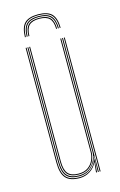

<svg xmlns="http://www.w3.org/2000/svg" viewBox="-114 -776 520 831"><g transform="rotate(-15 145.5 -360.0)"><path d="M137 5Q93.8 5 74.9 -16.1Q56 -37.2 56 -86V-600H60V-86Q60 -39.2 77.9 -19.1Q95.8 1 137 1Q165 1 186.6 -14.6Q208.2 -30.2 217.2 -57.5H219.2L215.5 -6V0H211.2V-4.8L215.5 -44.5H214.5Q205.2 -22.5 183.9 -8.8Q162.5 5 137 5ZM227.2 0V-600H231.2V0ZM137 -11Q102.2 -11 87.1 -28.5Q72 -46 72 -86V-600H76V-86Q76 -48 90.2 -31.5Q104.5 -15 137 -15Q163.8 -15 180.1 -27.1Q196.5 -39.2 203.9 -57Q211.2 -74.8 211.2 -91.2V-600H215.2V-91.2Q215.2 -74.5 207.6 -55.8Q200 -37 182.9 -24Q165.8 -11 137 -11ZM137 -3Q97.8 -3 80.9 -22.2Q64 -41.5 64 -86V-600H68V-86Q68 -43.8 84 -25.4Q100 -7 137 -7Q166.5 -7 184.5 -21Q202.5 -35 210.9 -54.8Q219.2 -74.5 219.2 -91.2V-600H223.2V0H219.2V-10L221.2 -72.2H219.2Q215 -46.2 193 -24.6Q171 -3 137 -3ZM145 -726.5Q102.8 -726.5 84.2 -707.6Q65.8 -688.8 65 -645.2H69Q69.8 -686.8 87.4 -704.6Q105 -722.5 145 -722.5Q185 -722.5 202.6 -704.6Q220.2 -686.8 221 -645.2H225Q224.2 -688.8 205.8 -707.6Q187.2 -726.5 145 -726.5ZM145 -718.5Q107.2 -718.5 90.5 -701.5Q73.8 -684.5 73 -645.2H77Q77.5 -682.2 93.4 -698.4Q109.2 -714.5 145 -714.5Q180.8 -714.5 196.6 -698.4Q212.5 -682.2 213 -645.2H217Q216.2 -684.5 199.6 -701.5Q183 -718.5 145 -718.5ZM145 -710.5Q111.2 -710.5 96.4 -695.4Q81.5 -680.2 81 -645.2H85Q85.5 -678 99.5 -692.2Q113.5 -706.5 145 -706.5Q176.5 -706.5 190.5 -692.2Q204.5 -678 205 -645.2H209Q208.5 -680.2 193.6 -695.4Q178.8 -710.5 145 -710.5Z"/></g></svg>

Font: Big Shoulders Inline Display Thin
Style: Regular
Weight: 100
Designer: Patric King
Foundry: XO Type Co
Version: Version 1.000